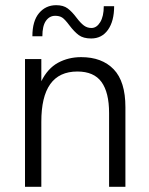

<svg xmlns="http://www.w3.org/2000/svg" viewBox="-20 -721 576 741"><path d="M464 0H401V-285Q401 -364 371.8 -404.5Q342.5 -445 278.5 -445Q139 -445 139.5 -250.5V0H76.5V-493H139.5V-407.5Q164 -457 204 -478.8Q244 -500.5 293 -500.5Q373.5 -500.5 418.8 -453.5Q464 -406.5 464 -307.5ZM332 -572.5Q301.5 -572.5 284 -585.5Q266.5 -598.5 248 -623Q230.5 -646.5 220 -653.2Q209.5 -660 193 -660Q171 -660 157.2 -640.5Q143.5 -621 143.5 -581H105Q105 -640 130.8 -670.5Q156.5 -701 197 -701Q224.5 -701 241.2 -688.5Q258 -676 275.5 -652.5Q291 -632 303.8 -622.5Q316.5 -613 333 -613Q353 -613 366.8 -635.5Q380.5 -658 380.5 -697H420.5Q420.5 -639.5 396.8 -606Q373 -572.5 332 -572.5Z"/></svg>

Font: Acari Sans Neue
Style: Regular
Weight: 400
Designer: Alfredo Marco Pradil (font), Cristiano Sobral (main changes)
Foundry: Hanken Design Co. (font), Cristiano Sobral (main changes)
Version: Version 2.459;March 19, 2022;FontCreator 14.0.0.2808 64-bit;